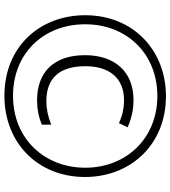

<svg xmlns="http://www.w3.org/2000/svg" viewBox="29 -792 772 870"><g transform="rotate(90 415.0 -357.0)"><path d="M414 9C630 9 782 -145 782 -356C782 -563 635 -723 416 -723C209 -723 49 -576 49 -357C49 -153 190 9 414 9ZM414 -30C223 -30 90 -167 90 -357C90 -544 222 -684 415 -684C607 -684 740 -543 740 -357C740 -174 610 -30 414 -30ZM434 -139C473 -139 511 -146 545 -161V-203C507 -188 472 -181 439 -181C336 -181 280 -238 280 -358C280 -468 335 -533 434 -533C470 -533 506 -525 538 -510L557 -549C520 -566 478 -576 433 -576C305 -576 230 -491 230 -356C230 -215 307 -139 434 -139Z"/></g></svg>

Font: Noto Sans Arabic ExtCond Light
Style: Regular
Weight: 300
Width: 2
Designer: Monotype Design Team, Nadine Chahine, Nizar Qandah and Khaled Hosny
Foundry: Monotype Imaging Inc.
Version: Version 2.012